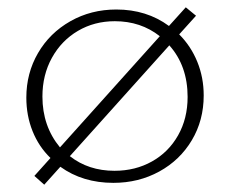

<svg xmlns="http://www.w3.org/2000/svg" viewBox="-20 -494 629 525"><path d="M537 -233Q537 -165 504.5 -110.5Q472 -56 415.5 -25Q359 6 290 6Q206 6 145 -38L101 11L74 -13L118 -62Q86 -93 69 -135.5Q52 -178 52 -227Q52 -294 84 -349Q116 -404 172.5 -436Q229 -468 298 -468Q381 -468 442 -423L488 -474L516 -451L470 -400Q502 -368 519.5 -325Q537 -282 537 -233ZM144 -91 417 -395Q365 -436 294 -436Q238 -436 193 -409.5Q148 -383 122 -336Q96 -289 96 -230Q96 -149 144 -91ZM493 -229Q493 -314 443 -370L171 -67Q222 -27 293 -27Q350 -27 395.5 -52.5Q441 -78 467 -124Q493 -170 493 -229Z"/></svg>

Font: Ysabeau SC Light
Style: Regular
Weight: 300
Designer: Christian Thalmann (Catharsis Fonts)
Version: Version 0.003